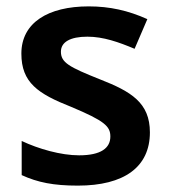

<svg xmlns="http://www.w3.org/2000/svg" viewBox="-20 -572 530 602"><path d="M450 -157C450 -250 391 -285 294 -323C196 -362 171 -376 171 -410C171 -440 200 -457 254 -457C304 -457 352 -440 402 -419L442 -512C382 -539 324 -552 258 -552C131 -552 47 -501 47 -404C47 -313 99 -278 203 -237C308 -193 326 -176 326 -144C326 -108 297 -85 228 -85C171 -85 101 -105 48 -130V-23C98 0 148 10 224 10C369 10 450 -48 450 -157Z"/></svg>

Font: Noto Sans Arabic UI SmBd
Style: Regular
Weight: 600
Designer: Monotype Design Team, Nadine Chahine and Nizar Qandah
Foundry: Monotype Imaging Inc.
Version: Version 2.010